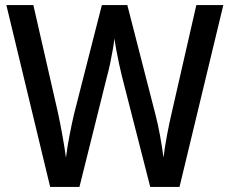

<svg xmlns="http://www.w3.org/2000/svg" viewBox="-20 -734 902 754"><path d="M857 -714 685 0H570L459 -434Q454 -454 448 -481.5Q442 -509 437 -536.5Q432 -564 429 -583Q428 -568 423.5 -542Q419 -516 413 -487Q407 -458 400 -433L292 0H177L5 -714H111L207 -294Q217 -248 225.5 -200Q234 -152 239 -115Q244 -155 253 -202Q262 -249 271 -287L380 -714H480L590 -286Q600 -248 608.5 -201.5Q617 -155 622 -115Q627 -156 636 -204Q645 -252 655 -294L751 -714Z"/></svg>

Font: Noto Sans Gurmukhi UI SemiCondensed Medium
Style: Regular
Weight: 500
Width: 4
Designer: Jelle Bosma - Monotype Design Team
Foundry: Monotype Imaging Inc.
Version: Version 2.004; ttfautohint (v1.8.4.7-5d5b)